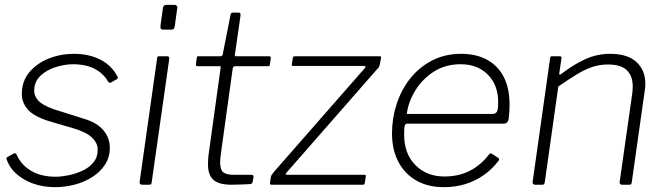

<svg xmlns="http://www.w3.org/2000/svg" viewBox="-20 -762 2743 792"><path d="M209 10Q134 10 79.5 -22Q25 -54 8 -103Q4 -111 10 -114L37 -129Q40 -131 43 -129.5Q46 -128 48 -125Q67 -82 108 -57.5Q149 -33 210 -33Q233 -33 262.5 -39Q292 -45 319.5 -57.5Q347 -70 365 -91.5Q383 -113 383 -145Q383 -172 359.5 -194.5Q336 -217 282 -233L183 -262Q119 -282 94.5 -310.5Q70 -339 70 -374Q70 -427 101 -464Q132 -501 181 -520.5Q230 -540 284 -540Q348 -540 395 -515.5Q442 -491 465 -445Q467 -442 466 -439.5Q465 -437 461 -435L437 -421Q434 -420 431.5 -421Q429 -422 426 -425Q407 -459 370.5 -478Q334 -497 281 -497Q248 -497 210.5 -485.5Q173 -474 147 -449.5Q121 -425 121 -387Q121 -366 138 -347Q155 -328 203 -311L330 -271Q382 -255 407.5 -223.5Q433 -192 433 -153Q433 -113 413 -82.5Q393 -52 359.5 -31Q326 -10 286.5 0Q247 10 209 10Z M606 -12Q605 -4 603 -2Q601 0 593 0H568Q561 0 558 -3Q555 -6 556 -12L628 -521Q629 -527 630.5 -528.5Q632 -530 637 -530H669Q674 -530 676.5 -527Q679 -524 678 -518ZM701 -655Q700 -648 697.5 -644Q695 -640 687 -640H652Q645 -640 643 -644.5Q641 -649 642 -656L652 -729Q654 -742 666 -742H701Q706 -742 709.5 -737.5Q713 -733 711 -727Z M935 0Q883 0 860.5 -20Q838 -40 838 -83Q838 -92 838.5 -102Q839 -112 840 -121L890 -482Q891 -487 890 -488Q889 -489 885 -489H794Q788 -489 788 -497L792 -525Q793 -528 794 -529Q795 -530 798 -530H890Q893 -530 896 -532.5Q899 -535 899 -539L931 -701Q932 -710 942 -710H964Q969 -710 971 -707Q973 -704 972 -697L949 -537Q948 -532 949 -531Q950 -530 954 -530H1090Q1093 -530 1095.5 -528Q1098 -526 1097 -522L1093 -494Q1092 -491 1091.5 -490Q1091 -489 1086 -489H950Q942 -489 940 -480L891 -127Q890 -117 889 -109.5Q888 -102 888 -94Q888 -61 901.5 -51Q915 -41 941 -41H1017Q1022 -41 1024 -39Q1026 -37 1026 -32L1022 -11Q1021 -6 1016 -3Q1008 -2 991.5 -1.5Q975 -1 958.5 -0.5Q942 0 935 0Z M1101 0Q1096 0 1094.5 -2Q1093 -4 1094 -9L1097 -31Q1098 -37 1101.5 -41.5Q1105 -46 1110 -53L1484 -480Q1488 -484 1487.5 -487Q1487 -490 1482 -490H1190Q1185 -490 1184 -492Q1183 -494 1184 -499L1188 -523Q1189 -528 1191.5 -529Q1194 -530 1197 -530H1547Q1552 -530 1552 -524L1547 -498Q1546 -492 1543.5 -486.5Q1541 -481 1535 -476L1162 -50Q1158 -45 1158.5 -43Q1159 -41 1163 -41H1483Q1491 -41 1489 -34L1485 -9Q1484 -5 1483 -2.5Q1482 0 1476 0H1101Z M1810 10Q1745 10 1697 -17.5Q1649 -45 1623 -95Q1597 -145 1597 -212Q1597 -274 1616 -332.5Q1635 -391 1671.5 -437.5Q1708 -484 1761.5 -512Q1815 -540 1883 -540Q1945 -540 1990 -515Q2035 -490 2058.5 -443.5Q2082 -397 2082 -329Q2082 -315 2081 -300.5Q2080 -286 2078 -270Q2077 -263 2072 -257.5Q2067 -252 2059 -252H1659Q1653 -252 1650 -244.5Q1647 -237 1647 -207Q1647 -128 1693.5 -81Q1740 -34 1813 -34Q1872 -34 1918 -57.5Q1964 -81 1998 -126Q2002 -130 2004.5 -129.5Q2007 -129 2010 -127L2035 -111Q2041 -107 2037 -99Q2008 -62 1973 -38Q1938 -14 1897.5 -2Q1857 10 1810 10ZM2012 -292Q2023 -292 2029 -300Q2035 -308 2035 -340Q2035 -411 1992.5 -454Q1950 -497 1880 -497Q1817 -497 1769.5 -466.5Q1722 -436 1693 -388.5Q1664 -341 1658 -292Z M2187 0Q2182 0 2179 -3.5Q2176 -7 2177 -11L2249 -521Q2250 -527 2251.5 -528.5Q2253 -530 2257 -530H2288Q2293 -530 2295 -528Q2297 -526 2296 -521L2287 -460Q2286 -450 2294 -456Q2346 -496 2394.5 -518Q2443 -540 2497 -540Q2569 -540 2605.5 -506Q2642 -472 2642 -417Q2642 -411 2641.5 -404.5Q2641 -398 2640 -391L2586 -10Q2585 -4 2583 -2Q2581 0 2576 0H2545Q2541 0 2538 -3.5Q2535 -7 2536 -11L2588 -376Q2589 -384 2589.5 -391.5Q2590 -399 2590 -405Q2590 -449 2565.5 -472.5Q2541 -496 2488 -496Q2453 -496 2422.5 -485.5Q2392 -475 2359 -455Q2326 -435 2283 -405L2227 -9Q2226 -4 2224 -2Q2222 0 2216 0H2187Z"/></svg>

Font: Libre Franklin Thin ExtraLight
Style: Italic
Weight: 250
Italic angle: -8°
Version: Version 3.000